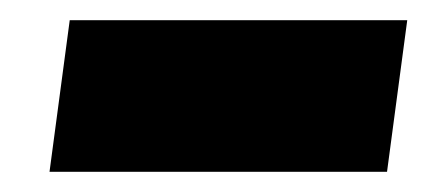

<svg xmlns="http://www.w3.org/2000/svg" viewBox="-20 -408 439 190"><path d="M29 -238H363L383 -388H49Z"/></svg>

Font: Fira Sans Heavy
Style: Italic
Weight: 900
Italic angle: -8°
Designer: bBox Type GmbH & Carrois Corporate GbR & Edenspiekermann AG
Foundry: bBox Type GmbH & Carrois Corporate GbR & Edenspiekermann AG
Version: Version 4.301;PS 004.301;hotconv 1.0.88;makeotf.lib2.5.64775